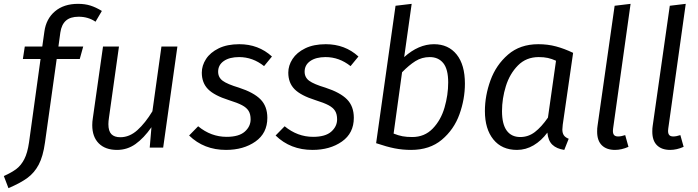

<svg xmlns="http://www.w3.org/2000/svg" viewBox="-80 -768 3632 999"><path d="M234 -599 224 -526H353L335 -461H215L154 -26Q144 46 121.5 88.5Q99 131 63 157.5Q27 184 -36 211L-60 148Q-18 129 6 110.5Q30 92 46.5 60Q63 28 71 -27L131 -461H39L49 -526H140L151 -604Q160 -670 206 -709Q252 -748 326 -748Q362 -748 390.5 -739Q419 -730 450 -711L417 -655Q379 -681 329 -681Q286 -681 263 -660.5Q240 -640 234 -599Z M400 -117Q400 -135 403 -153L456 -526H539L487 -156Q484 -137 484 -122Q484 -86 499.5 -70Q515 -54 546 -54Q594 -54 635 -91Q676 -128 713 -189L760 -526H843L769 0H699L708 -106Q668 -49 625 -18.5Q582 12 529 12Q468 12 434 -22Q400 -56 400 -117Z M1335 -474 1294 -424Q1235 -471 1164 -471Q1114 -471 1084.5 -450.5Q1055 -430 1055 -395Q1055 -365 1079 -347.5Q1103 -330 1163 -312Q1240 -287 1275.5 -251Q1311 -215 1311 -155Q1311 -75 1249 -31.5Q1187 12 1096 12Q981 12 904 -63L951 -111Q1018 -56 1099 -56Q1163 -56 1193.5 -83Q1224 -110 1224 -147Q1224 -174 1213.5 -191Q1203 -208 1179.5 -220.5Q1156 -233 1111 -247Q1035 -271 1002.5 -304Q970 -337 970 -390Q970 -427 992 -461Q1014 -495 1058 -516.5Q1102 -538 1165 -538Q1265 -538 1335 -474Z M1785 -474 1744 -424Q1685 -471 1614 -471Q1564 -471 1534.5 -450.5Q1505 -430 1505 -395Q1505 -365 1529 -347.5Q1553 -330 1613 -312Q1690 -287 1725.5 -251Q1761 -215 1761 -155Q1761 -75 1699 -31.5Q1637 12 1546 12Q1431 12 1354 -63L1401 -111Q1468 -56 1549 -56Q1613 -56 1643.5 -83Q1674 -110 1674 -147Q1674 -174 1663.5 -191Q1653 -208 1629.5 -220.5Q1606 -233 1561 -247Q1485 -271 1452.5 -304Q1420 -337 1420 -390Q1420 -427 1442 -461Q1464 -495 1508 -516.5Q1552 -538 1615 -538Q1715 -538 1785 -474Z M2339 -333Q2339 -252 2310.5 -173Q2282 -94 2219 -41Q2156 12 2059 12Q2015 12 1974 4Q1933 -4 1877 -23L1978 -738L2062 -748L2023 -471Q2098 -538 2178 -538Q2253 -538 2296 -484.5Q2339 -431 2339 -333ZM2012 -392 1968 -73Q1993 -63 2014.5 -59Q2036 -55 2065 -55Q2129 -55 2171.5 -99Q2214 -143 2233 -208.5Q2252 -274 2252 -339Q2252 -408 2226.5 -439.5Q2201 -471 2156 -471Q2115 -471 2081.5 -450Q2048 -429 2012 -392Z M2902 -493 2848 -119Q2846 -99 2846 -94Q2846 -76 2853.5 -64.5Q2861 -53 2879 -46L2856 12Q2816 6 2794 -15Q2772 -36 2768 -78Q2737 -36 2696.5 -12Q2656 12 2610 12Q2531 12 2487 -42.5Q2443 -97 2443 -190Q2443 -270 2472 -350Q2501 -430 2563.5 -484Q2626 -538 2721 -538Q2770 -538 2813 -526.5Q2856 -515 2902 -493ZM2532 -190Q2532 -122 2556.5 -88.5Q2581 -55 2627 -55Q2669 -55 2703 -81Q2737 -107 2771 -156L2813 -452Q2791 -462 2770.5 -466.5Q2750 -471 2723 -471Q2658 -471 2615 -427.5Q2572 -384 2552 -319.5Q2532 -255 2532 -190Z M3110 -99 3109 -87Q3109 -72 3115.5 -65Q3122 -58 3136 -58Q3152 -58 3173 -65L3190 -4Q3154 12 3120 12Q3076 12 3051.5 -12Q3027 -36 3027 -83Q3027 -102 3029 -113L3118 -738L3201 -748Z M3397 -99 3396 -87Q3396 -72 3402.5 -65Q3409 -58 3423 -58Q3439 -58 3460 -65L3477 -4Q3441 12 3407 12Q3363 12 3338.5 -12Q3314 -36 3314 -83Q3314 -102 3316 -113L3405 -738L3488 -748Z"/></svg>

Font: Fira Sans TEST Book
Style: Italic
Weight: 350
Italic angle: -8°
Designer: Carrois Corporate & Edenspiekermann AG
Foundry: Carrois Corporate GbR & Edenspiekermann AG
Version: Version 4.201